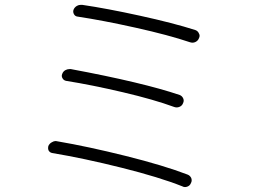

<svg xmlns="http://www.w3.org/2000/svg" viewBox="-20 -758 1040 782"><path d="M295.9 -690.4Q286.1 -691.4 281.2 -700.2Q276.4 -709 279.3 -717.8Q283.2 -728.5 293.9 -734.4Q300.8 -738.3 309.6 -738.3Q312.5 -738.3 314.5 -738.3Q415 -723.6 550.8 -693.8Q686.5 -664.1 775.4 -635.7Q786.1 -631.8 790 -622.1Q793 -617.2 793 -612.3Q793 -607.4 790 -601.6Q786.1 -591.8 775.9 -586.9Q765.6 -582 753.9 -585.9Q667 -615.2 533.2 -645Q399.4 -674.8 295.9 -690.4ZM249 -428.7Q239.3 -430.7 234.4 -439.5Q229.5 -448.2 233.4 -457Q237.3 -467.8 247.1 -472.7Q254.9 -476.6 262.7 -476.6Q265.6 -476.6 268.6 -476.6Q561.5 -421.9 711.9 -371.1Q721.7 -367.2 726.1 -357.4Q730.5 -347.7 725.6 -337.9Q721.7 -327.1 710.9 -322.8Q700.2 -318.4 689.5 -322.3Q607.4 -352.5 480.5 -382.3Q353.5 -412.1 249 -428.7ZM192.4 -134.8Q182.6 -136.7 177.7 -145.5Q175.8 -150.4 175.8 -155.3Q175.8 -159.2 176.8 -163.1Q181.6 -173.8 191.4 -178.7Q199.2 -183.6 207 -183.6Q210 -183.6 212.9 -182.6Q338.9 -161.1 493.2 -122.6Q647.5 -84 744.1 -46.9Q753.9 -43 758.8 -33.2Q760.7 -28.3 760.7 -23.4Q760.7 -17.6 757.8 -12.7Q753.9 -2 743.2 2Q738.3 3.9 733.4 3.9Q727.5 3.9 722.7 1Q629.9 -36.1 475.6 -74.7Q321.3 -113.3 192.4 -134.8Z"/></svg>

Font: Gen Jyuu Gothic L Monospace Light
Style: Regular
Weight: 300
Designer: [Source Han Sans]
Ryoko NISHIZUKA  (kana & ideographs); Paul D. Hunt (Latin, Greek & Cyrillic); Wenlong ZHANG  (bopomofo
Version: Version 1.002.20150607